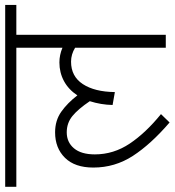

<svg xmlns="http://www.w3.org/2000/svg" viewBox="-6 -688 689 758"><g transform="rotate(-90 339.0 -309.5)"><path d="M698 -590H580V0H529V-358Q503 -374 474 -374Q416 -374 385.5 -327.5Q355 -281 354 -201L303 -210Q304 -256 318 -300Q287 -346 259.5 -368.5Q232 -391 195 -391Q156 -391 132 -362.5Q108 -334 108 -280Q108 -206 150.5 -142.5Q193 -79 267 -19L234 15Q148 -59 102 -130Q56 -201 56 -286Q56 -359 94.5 -398Q133 -437 195 -437Q242 -437 276.5 -412.5Q311 -388 341 -349Q364 -384 397.5 -402Q431 -420 471 -420Q500 -420 529 -408V-590H-20V-634H698Z"/></g></svg>

Font: Martel Sans ExtraLight
Style: Regular
Weight: 275
Designer: Dan Reynolds and Mathieu Réguer
Foundry: Dan Reynolds and Mathieu Réguer
Version: Version 1.002; ttfautohint (v1.1) -l 5 -r 5 -G 72 -x 0 -D la